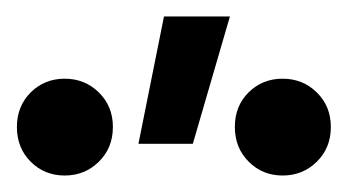

<svg xmlns="http://www.w3.org/2000/svg" viewBox="-166 -797 434 233"><path d="M2 -622.5 33 -777H113L68 -622.5ZM-87.5 -584Q-112 -584 -128.8 -600.8Q-145.5 -617.5 -145.5 -643Q-145.5 -668 -128.8 -684.8Q-112 -701.5 -87.5 -701.5Q-63 -701.5 -46 -684.8Q-29 -668 -29 -643Q-29 -617.5 -46 -600.8Q-63 -584 -87.5 -584ZM177 -584Q152.5 -584 135.8 -600.8Q119 -617.5 119 -643Q119 -668.5 135.8 -685Q152.5 -701.5 177 -701.5Q201.5 -701.5 218.5 -684.8Q235.5 -668 235.5 -643Q235.5 -617.5 218.5 -600.8Q201.5 -584 177 -584Z"/></svg>

Font: Geologica Cursive Light
Style: Regular
Weight: 300
Designer: Sindre Bremnes, Frode Helland
Foundry: Monokrom Skriftforlag AS
Version: Version 1.010;gftools[0.9.28]